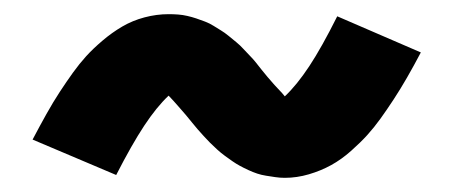

<svg xmlns="http://www.w3.org/2000/svg" viewBox="-20 -434 640 271"><path d="M382 -183Q375 -183 368.5 -184Q362 -185 355.5 -186Q349 -187 343 -189Q337 -191 330.5 -194Q324 -197 318.5 -200Q313 -203 308 -206.5Q303 -210 297.5 -214Q292 -218 286.5 -223Q281 -228 276.5 -232.5Q272 -237 267.5 -242Q263 -247 259 -251.5Q255 -256 251.5 -260.5Q248 -265 242.5 -271.5Q237 -278 232.5 -283Q228 -288 225 -291.5Q222 -295 218 -299Q201 -283 183.5 -256.5Q166 -230 144 -187L26 -237Q36 -256 45.5 -273Q55 -290 64.5 -304.5Q74 -319 83 -331.5Q92 -344 101.5 -354.5Q111 -365 124.5 -376.5Q138 -388 152.5 -396.5Q167 -405 184 -409.5Q201 -414 218 -414Q225 -414 231.5 -413.5Q238 -413 244.5 -411.5Q251 -410 257 -408Q263 -406 269.5 -403.5Q276 -401 281.5 -397.5Q287 -394 292 -391Q297 -388 302.5 -383.5Q308 -379 313.5 -374.5Q319 -370 323.5 -365Q328 -360 332.5 -355.5Q337 -351 341 -346Q345 -341 348.5 -336.5Q352 -332 357.5 -325.5Q363 -319 367.5 -314Q372 -309 375 -306Q378 -303 382 -298Q399 -314 416.5 -340.5Q434 -367 456 -411L574 -360Q564 -341 554.5 -324.5Q545 -308 535.5 -293.5Q526 -279 517 -266.5Q508 -254 498.5 -243.5Q489 -233 475.5 -221Q462 -209 447.5 -201Q433 -193 416 -188Q399 -183 382 -183Z"/></svg>

Font: Iosevka Curly Slab XBdEx
Style: Regular
Weight: 800
Width: 7
Monospace: yes
Designer: Belleve Invis
Foundry: Belleve Invis
Version: Version 11.0.0; ttfautohint (v1.8.3)